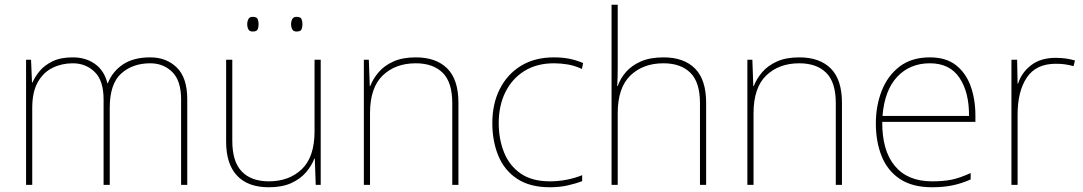

<svg xmlns="http://www.w3.org/2000/svg" viewBox="-20 -780 4571 810"><path d="M614 -538Q682 -538 726 -495Q770 -452 770 -361V0H744V-360Q744 -440 706.5 -476.5Q669 -513 614 -513Q539 -513 491 -469.5Q443 -426 443 -325V0H417V-360Q417 -440 379.5 -476.5Q342 -513 287 -513Q241 -513 202 -494Q163 -475 139.5 -433.5Q116 -392 116 -325V0H90V-528H111L115 -432H117Q128 -457 148 -481Q168 -505 202 -521.5Q236 -538 287 -538Q342 -538 381 -510Q420 -482 433 -429H435Q454 -478 498.5 -508Q543 -538 614 -538Z M1333 -528V0H1312L1308 -111H1306Q1295 -81 1271 -53Q1247 -25 1208.5 -7.5Q1170 10 1114 10Q1026 10 980 -39Q934 -88 934 -182V-528H960V-186Q960 -98 1000 -56.5Q1040 -15 1114 -15Q1200 -15 1253.5 -66.5Q1307 -118 1307 -226V-528ZM1023 -678Q1023 -690 1028 -699.5Q1033 -709 1046 -709Q1063 -709 1067 -699.5Q1071 -690 1071 -678Q1071 -665 1067 -656Q1063 -647 1046 -647Q1033 -647 1028 -656Q1023 -665 1023 -678ZM1208 -678Q1208 -690 1213 -699.5Q1218 -709 1231 -709Q1248 -709 1252 -699.5Q1256 -690 1256 -678Q1256 -665 1252 -656Q1248 -647 1231 -647Q1218 -647 1213 -656Q1208 -665 1208 -678Z M1734 -538Q1820 -538 1867 -491Q1914 -444 1914 -346V0H1888V-345Q1888 -433 1847.5 -473Q1807 -513 1734 -513Q1648 -513 1594.5 -461.5Q1541 -410 1541 -302V0H1515V-528H1536L1540 -417H1542Q1554 -448 1577.5 -475.5Q1601 -503 1639.5 -520.5Q1678 -538 1734 -538Z M2300 10Q2216 10 2162 -25.5Q2108 -61 2082.5 -122.5Q2057 -184 2057 -261Q2057 -342 2088.5 -404.5Q2120 -467 2178 -502.5Q2236 -538 2317 -538Q2353 -538 2382.5 -532Q2412 -526 2440 -514L2435 -489Q2405 -503 2375.5 -508Q2346 -513 2317 -513Q2245 -513 2193 -481Q2141 -449 2112.5 -392Q2084 -335 2084 -261Q2084 -193 2106.5 -137Q2129 -81 2176.5 -48Q2224 -15 2300 -15Q2336 -15 2371.5 -22Q2407 -29 2436 -41V-16Q2411 -6 2376 2Q2341 10 2300 10Z M2586 -496Q2586 -474 2585.5 -456.5Q2585 -439 2584 -417H2586Q2597 -449 2621 -476.5Q2645 -504 2684 -521Q2723 -538 2779 -538Q2865 -538 2912 -491Q2959 -444 2959 -346V0H2933V-345Q2933 -433 2892.5 -473Q2852 -513 2779 -513Q2693 -513 2639.5 -461.5Q2586 -410 2586 -302V0H2560V-760H2586Z M3352 -538Q3438 -538 3485 -491Q3532 -444 3532 -346V0H3506V-345Q3506 -433 3465.5 -473Q3425 -513 3352 -513Q3266 -513 3212.5 -461.5Q3159 -410 3159 -302V0H3133V-528H3154L3158 -417H3160Q3172 -448 3195.5 -475.5Q3219 -503 3257.5 -520.5Q3296 -538 3352 -538Z M3903 -538Q3971 -538 4013 -505Q4055 -472 4075 -416.5Q4095 -361 4095 -291V-266H3702Q3701 -145 3755 -80Q3809 -15 3912 -15Q3960 -15 3994.5 -22Q4029 -29 4075 -50V-23Q4037 -6 3998.5 2Q3960 10 3912 10Q3829 10 3776.5 -25Q3724 -60 3699.5 -121Q3675 -182 3675 -259Q3675 -334 3700 -397.5Q3725 -461 3775.5 -499.5Q3826 -538 3903 -538ZM3903 -513Q3819 -513 3765.5 -456.5Q3712 -400 3703 -291H4068Q4069 -390 4028 -451.5Q3987 -513 3903 -513Z M4434 -536Q4458 -536 4477.5 -533Q4497 -530 4515 -525L4509 -501Q4490 -506 4473.5 -508.5Q4457 -511 4434 -511Q4351 -511 4312 -453Q4273 -395 4273 -297V0H4247V-528H4271L4273 -427H4275Q4289 -473 4329.5 -504.5Q4370 -536 4434 -536Z"/></svg>

Font: Noto Sans Devanagari Thin
Style: Regular
Weight: 100
Designer: Jelle Bosma - Monotype Design Team
Foundry: Monotype Imaging Inc.
Version: Version 2.004; ttfautohint (v1.8.4.7-5d5b)